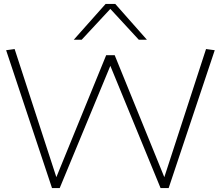

<svg xmlns="http://www.w3.org/2000/svg" viewBox="-20 -951 1117 971"><path d="M833 0H792L538 -618L282 0H243L11 -697L54 -703L265 -55L517 -672H560L811 -55L1022 -703L1066 -697ZM353 -750 514 -931H563L723 -750H682L538 -906L393 -750Z"/></svg>

Font: Georama Expanded ExtraLight
Style: Regular
Weight: 250
Width: 7
Designer: Jean-Baptiste Levee
Foundry: Production Type
Version: Version 1.001